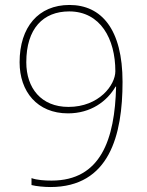

<svg xmlns="http://www.w3.org/2000/svg" viewBox="-20 -744 591 774"><path d="M183 10C421 10 474 -199 474 -414C474 -626 389 -724 260 -724C135 -724 59 -635 59 -493C59 -375 130 -287 254 -287C346 -287 411 -335 446 -395H448C443 -182 386 -16 188 -16C160 -16 129 -18 107 -26V2C126 7 160 10 183 10ZM256 -313C146 -313 86 -389 86 -493C86 -629 154 -698 259 -698C385 -698 445 -587 445 -457C445 -401 379 -313 256 -313Z"/></svg>

Font: Noto Sans Gurmukhi Thin
Style: Regular
Weight: 100
Designer: Jelle Bosma - Monotype Design Team
Foundry: Monotype Imaging Inc.
Version: Version 2.004